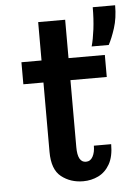

<svg xmlns="http://www.w3.org/2000/svg" viewBox="-52 -740 557 790"><g transform="rotate(-5 227.0 -345.0)"><path d="M132 -122.5V-409H49V-500H132V-658.5H243.5V-500H393.5V-409H243.5V-132Q243.5 -69 278 -69Q296.5 -69 306.2 -86.8Q316 -104.5 316 -132H387.5Q387.5 -81 369.8 -49.8Q352 -18.5 322.8 -4.2Q293.5 10 260 10Q207.5 10 169.8 -19.8Q132 -49.5 132 -122.5ZM342.5 -539.5Q350.5 -567.5 355.8 -609.5Q361 -651.5 361 -700H453.5Q453.5 -647 440.2 -606Q427 -565 413 -539.5Z"/></g></svg>

Font: Trispace Condensed Medium
Style: Regular
Weight: 500
Width: 3
Designer: Tyler Finck
Foundry: Etcetera Type Company
Version: Version 1.210; ttfautohint (v1.8.3)